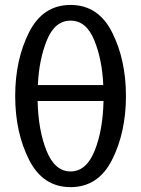

<svg xmlns="http://www.w3.org/2000/svg" viewBox="-20 -749 571 777"><path d="M41.5 -360.4Q41.5 -506.8 97.4 -617.9Q153.3 -729 265.6 -729Q377.9 -729 433.8 -617.9Q489.7 -506.8 489.7 -360.4Q489.7 -213.9 433.8 -102.8Q377.9 8.3 265.6 8.3Q153.3 8.3 97.4 -102.8Q41.5 -213.9 41.5 -360.4ZM132.3 -340.3Q134.8 -221.7 168.5 -138.4Q202.1 -55.2 265.6 -55.2Q329.1 -55.2 362.8 -138.4Q396.5 -221.7 398.9 -340.3ZM133.3 -404.8H397.9Q393.6 -507.8 361.3 -586.7Q329.1 -665.5 265.6 -665.5Q202.1 -665.5 169.9 -586.7Q137.7 -507.8 133.3 -404.8Z"/></svg>

Font: Istok Web
Style: Regular
Weight: 400
Designer: Andrey V. Panov
Foundry: Andrey V. Panov
Version: Version 1.0.2g